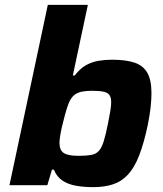

<svg xmlns="http://www.w3.org/2000/svg" viewBox="-20 -763 673 791"><path d="M363 8Q327 8 294.5 2.5Q262 -3 238 -18.5Q214 -34 202 -64H194L175 0H19L177 -743H342L280 -452H288Q310 -481 334.5 -494.5Q359 -508 386 -512.5Q413 -517 441 -517Q498 -517 534 -505Q570 -493 587 -463Q604 -433 604 -379Q604 -353 600.5 -321Q597 -289 589 -249Q573 -173 553.5 -123Q534 -73 508 -44.5Q482 -16 446.5 -4Q411 8 363 8ZM303 -121Q335 -121 355 -124.5Q375 -128 387 -141Q399 -154 407.5 -181.5Q416 -209 425 -255Q431 -284 434.5 -305.5Q438 -327 438 -341Q438 -362 430.5 -372Q423 -382 405.5 -385.5Q388 -389 359 -389Q335 -389 318 -385.5Q301 -382 290 -374.5Q279 -367 270 -352Q264 -342 258 -324Q252 -306 246 -283.5Q240 -261 235 -239.5Q230 -218 227.5 -200.5Q225 -183 225 -175Q225 -144 243 -132.5Q261 -121 303 -121Z"/></svg>

Font: Saira SemiExpanded
Style: Bold Italic
Weight: 700
Width: 6
Italic angle: -12°
Designer: Hector Gatti with collaboration of the Omnibus-Type team
Foundry: Omnibus-Type
Version: Version 1.101